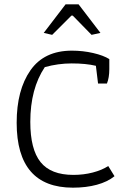

<svg xmlns="http://www.w3.org/2000/svg" viewBox="-20 -858 595 887"><path d="M182 -706 283 -838H343L444 -706L403 -697L316 -786H310L221 -697ZM57 -291Q57 -442 120.5 -533Q184 -624 312 -624Q363 -624 410.5 -613Q458 -602 485 -585V-539Q485 -499 474 -472H433L423 -554Q377 -565 311 -565Q249 -565 187 -548Q120 -448 120 -295Q120 -168 167.5 -109Q215 -50 319 -50Q366 -50 408.5 -61Q451 -72 480 -91L509 -44Q477 -18 427.5 -4.5Q378 9 317 9Q57 9 57 -291Z"/></svg>

Font: Athiti
Style: Regular
Weight: 400
Designer: CadsonDemak Team
Foundry: CadsonDemak
Version: Version 1.032